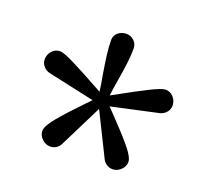

<svg xmlns="http://www.w3.org/2000/svg" viewBox="-92 -751 780 720"><g transform="rotate(20 297.5 -391.5)"><path d="M348.6 -417.5Q406.7 -449.7 449.7 -471.2Q492.7 -492.7 507.8 -492.7Q526.4 -492.7 539.3 -478.3Q552.2 -463.9 552.2 -444.8Q552.2 -429.7 542 -417.7Q531.7 -405.8 516.6 -402.3L331.1 -361.8Q340.8 -351.1 354.5 -337.4Q403.3 -287.1 436 -248.3Q468.8 -209.5 468.8 -189.9Q468.8 -171.9 454.3 -158Q439.9 -144 421.4 -144Q409.2 -144 398.2 -150.9Q387.2 -157.7 381.8 -168.9L297.4 -339.4L212.4 -168.9Q207 -157.7 196.3 -150.9Q185.5 -144 172.9 -144Q154.3 -144 139.9 -158Q125.5 -171.9 125.5 -189.9Q125.5 -209.5 158.2 -248.3Q190.9 -287.1 239.7 -337.4Q253.4 -351.1 263.2 -361.8L77.6 -402.3Q62.5 -405.8 52.2 -417.7Q42 -429.7 42 -444.8Q42 -463.9 54.9 -478.3Q67.9 -492.7 86.4 -492.7Q101.6 -492.7 144.5 -471.2Q187.5 -449.7 245.6 -417.5Q253.4 -413.1 276.9 -400.4Q273.9 -425.3 267.1 -461.9Q259.8 -506.3 255.6 -538.1Q251.5 -569.8 251.5 -598.6Q251.5 -616.2 265.4 -627.7Q279.3 -639.2 297.4 -639.2Q315.9 -639.2 328.9 -626.7Q341.8 -614.3 341.8 -596.2Q341.8 -568.4 338.1 -538.6Q334.5 -508.8 326.7 -462.4Q319.3 -417.5 317.4 -400.4Q340.8 -413.1 348.6 -417.5Z"/></g></svg>

Font: Radley
Style: Regular
Weight: 400
Designer: Vernon Adams
Foundry: Vernon Adams
Version: Version 1.003; ttfautohint (v1.6)